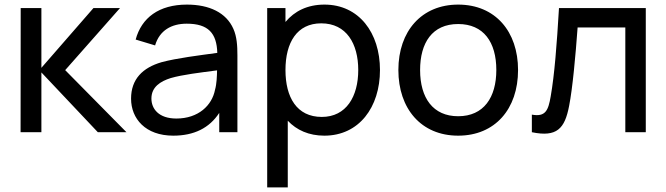

<svg xmlns="http://www.w3.org/2000/svg" viewBox="-20 -575 2898 835"><path d="M160 0V-260L405.5 0H530L263.5 -270L502 -540H386.5L160 -280V-540H70L69.5 0Z M995 -449.5C964 -520 890.5 -555 793 -555C671 -555 595.5 -497.5 570 -403L654.5 -377.5C674 -443.5 726.5 -472 792 -472C885.5 -472 922.5 -431 925 -345C845 -334 750 -322.5 682.5 -304.5C600.5 -280.5 550 -231 550 -146C550 -59 612.5 15 733.5 15C823.5 15 890.5 -18 933.5 -84V0H1012.5V-334C1012.5 -376.5 1010 -416 995 -449.5ZM747 -59.5C670 -59.5 638.5 -102 638.5 -146.5C638.5 -197 678 -221.5 722.5 -235.5C775 -250.5 848 -259 924 -269C923.5 -244.5 922.5 -210 915 -184C902 -117 843 -59.5 747 -59.5Z M1391 -555C1317.5 -555 1261 -527 1221.5 -479.5V-540H1142V240H1231.5V-50C1270 -9 1323.5 15 1390.5 15C1541.5 15 1632.5 -108.5 1632.5 -270.5C1632.5 -432.5 1541 -555 1391 -555ZM1379.5 -66.5C1270.5 -66.5 1221.5 -152 1221.5 -270.5C1221.5 -390 1271.5 -473.5 1377 -473.5C1487 -473.5 1538 -384.5 1538 -270.5C1538 -155.5 1486 -66.5 1379.5 -66.5Z M1972.5 15C2133 15 2233 -101 2233 -270.5C2233 -437.5 2134.5 -555 1972.5 -555C1814 -555 1712.5 -440 1712.5 -270.5C1712.5 -103 1811 15 1972.5 15ZM1972.5 -69.5C1863.5 -69.5 1807 -148.5 1807 -270.5C1807 -388.5 1859.5 -470.5 1972.5 -470.5C2083 -470.5 2138.5 -392 2138.5 -270.5C2138.5 -151.5 2084 -69.5 1972.5 -69.5Z M2293 0C2402 22.5 2436 -15.5 2455 -114C2470 -189.5 2483 -332 2492 -455.5H2699.5V0H2788.5V-540H2411C2401.5 -379.5 2391.5 -250.5 2375 -156C2364.5 -95.5 2353 -65.5 2293 -76.5Z"/></svg>

Font: Hauora Medium
Style: Regular
Weight: 500
Designer: Wayne Shih
Foundry: WCYS
Version: Version 1.001;hotconv 1.0.109;makeotfexe 2.5.65596